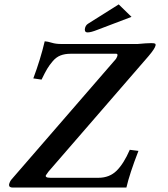

<svg xmlns="http://www.w3.org/2000/svg" viewBox="-20 -844 755 864"><path d="M514.2 -824.2 571.8 -768.1 418.9 -710Q388.2 -697.8 374 -698.2Q361.8 -698.2 361.8 -710Q361.8 -710 361.8 -712.9Q363.8 -730 377 -737.8ZM548.8 0H37.1Q28.3 0 24.2 -3.4Q20 -6.8 21 -15.1Q24.9 -29.3 33.2 -38.1L502 -579.1Q514.6 -600.1 503.9 -602.1H297.9Q272 -602.1 252.4 -594.5Q232.9 -586.9 217.5 -568.8Q202.1 -550.8 192.1 -533.9Q182.1 -517.1 167 -485.8L129.9 -491.2Q162.1 -577.1 181.2 -658.2Q195.3 -657.2 213.1 -651.6Q231 -646 256.8 -646H599.1Q640.1 -649.9 660.2 -649.9Q673.3 -649.9 677.2 -647.9Q681.2 -646 680.2 -640.1Q677.2 -625 647.9 -590.8L198.2 -71.8Q189.5 -60.5 186.8 -55.7Q184.1 -50.8 188.5 -47.4Q192.9 -43.9 208 -43.9H421.9Q472.7 -43.9 504.9 -75.9Q537.1 -107.9 564 -169.9L603 -165Q563 -62 548.8 0Z"/></svg>

Font: Linux Libertine
Style: Semibold Italic
Weight: 600
Italic angle: -11.5°
Designer: Philipp H. Poll
Foundry: Philipp H. Poll
Version: Version 5.1.2 ; ttfautohint (v0.9)